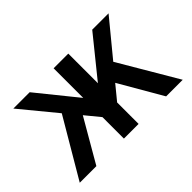

<svg xmlns="http://www.w3.org/2000/svg" viewBox="-91 -745 981 981"><g transform="rotate(-45 400.0 -254.0)"><path d="M347 -508H453V-294L626 -508H744L586 -316L772 0H652L517 -233L453 -155V0H347V-155L283 -233L148 0H28L214 -316L56 -508H174L347 -294Z"/></g></svg>

Font: LT Superior Semi-bold
Style: Regular
Weight: 600
Designer: Daniel Lyons
Foundry: LyonsType
Version: Version 1.0